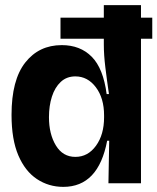

<svg xmlns="http://www.w3.org/2000/svg" viewBox="-20 -715 614 749"><path d="M227 14Q170 14 124 -16.5Q78 -47 51.5 -109Q25 -171 25 -267Q25 -403 78.5 -471Q132 -539 221 -539Q293 -539 338 -493.5Q383 -448 396 -348H405Q397 -403 391 -452Q385 -501 385 -541V-564H216V-646H385V-695H530V-646H574V-564H530V-196V0H403L406 -166H398Q364 14 227 14ZM274 -103Q323 -103 354.5 -146.5Q386 -190 386 -257V-265Q386 -332 354 -374.5Q322 -417 274 -417Q240 -417 217 -395.5Q194 -374 182.5 -338Q171 -302 171 -258Q171 -192 198 -147.5Q225 -103 274 -103Z"/></svg>

Font: Bricolage Grotesque 48pt Bricolage Grotesque 48pt Regular
Style: Bold
Weight: 700
Designer: Mathieu Triay
Foundry: Atelier Triay
Version: Version 1.000; ttfautohint (v1.8.4.7-5d5b);gftools[0.9.32]